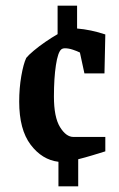

<svg xmlns="http://www.w3.org/2000/svg" viewBox="-20 -605 423 680"><path d="M187 55V-32Q129 -39 88.5 -92.5Q48 -146 48 -245Q48 -293 55.5 -336Q63 -379 73 -400Q81 -410 99.5 -425.5Q118 -441 140.5 -456.5Q163 -472 184 -484V-585H253V-504Q302 -500 353 -483L350 -345H279L263 -419Q253 -424 238 -429Q223 -434 210 -434Q202 -434 197 -430Q185 -420 178 -374Q171 -328 171 -263Q171 -190 192.5 -155Q214 -120 240 -120H353V-69Q334 -63 307.5 -55Q281 -47 257 -41V55Z"/></svg>

Font: Grenze Gotisch SemiBold
Style: Regular
Weight: 600
Designer: Renata Polastri
Foundry: Omnibus-Type
Version: Version 1.001